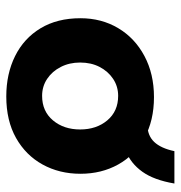

<svg xmlns="http://www.w3.org/2000/svg" viewBox="-2 -561 575 611"><g transform="rotate(90 285.5 -255.5)"><path d="M38 -224Q38 -291 69.5 -344Q101 -397 158 -427.5Q215 -458 289 -458Q364 -458 419 -427.5Q474 -397 503.5 -344Q533 -291 533 -224Q533 -157 503.5 -103.5Q474 -50 419 -19Q364 12 287 12Q215 12 158.5 -16Q102 -44 70 -97Q38 -150 38 -224ZM179 -223Q179 -189 193 -161.5Q207 -134 231 -118Q255 -102 285 -102Q334 -102 363 -136.5Q392 -171 392 -223Q392 -275 363 -309.5Q334 -344 285 -344Q255 -344 231 -328Q207 -312 193 -285Q179 -258 179 -223ZM376 -437Q411 -437 431.5 -458.5Q452 -480 461 -523H564Q553 -458 526.5 -421Q500 -384 461.5 -369Q423 -354 376 -354Z"/></g></svg>

Font: Reem Kufi Fun
Style: Bold
Weight: 700
Designer: Khaled Hosny
Version: Version 1.005